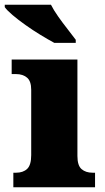

<svg xmlns="http://www.w3.org/2000/svg" viewBox="-44 -786 440 806"><path d="M12 0V-61H24Q53 -61 70 -77Q87 -93 87 -135V-409Q87 -446 69 -460.5Q51 -475 24 -475H5V-536H281V-131Q281 -91 298.5 -76Q316 -61 344 -61H355V0ZM184 -606Q158 -620 126 -639.5Q94 -659 63 -681Q32 -703 8.5 -723Q-15 -743 -24 -756V-766H170Q181 -744 200 -717Q219 -690 239.5 -664Q260 -638 274 -619V-606Z"/></svg>

Font: Noto Serif Tamil Black
Style: Regular
Weight: 900
Designer: Indian Type Foundry, Tom Grace, and the Monotype Design Team
Foundry: Monotype Imaging Inc.
Version: Version 2.004; ttfautohint (v1.8.4.7-5d5b)